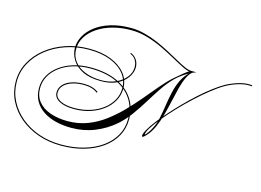

<svg xmlns="http://www.w3.org/2000/svg" viewBox="-193 -1215 2408 1771"><g transform="rotate(15 1011.0 -329.0)"><path d="M907 -706 913 -714Q950 -698 970 -667Q990 -636 990 -596Q990 -548 958 -500.5Q926 -453 864 -422Q802 -391 711 -391Q602 -391 533.5 -425.5Q465 -460 432.5 -514.5Q400 -569 400 -628Q400 -685 430 -740Q460 -795 517.5 -839.5Q575 -884 659.5 -910.5Q744 -937 852 -937Q920 -937 987 -919.5Q1054 -902 1117 -874.5Q1180 -847 1237 -816.5Q1294 -786 1342.5 -759Q1391 -732 1429 -715Q1467 -698 1493 -698V-687Q1462 -686 1413.5 -709.5Q1365 -733 1303.5 -767.5Q1242 -802 1170.5 -836.5Q1099 -871 1020.5 -894.5Q942 -918 861 -918Q767 -918 685.5 -895.5Q604 -873 543 -832Q482 -791 448 -736.5Q414 -682 414 -619Q414 -553 451 -504Q488 -455 555.5 -427.5Q623 -400 712 -400Q786 -400 846.5 -426.5Q907 -453 943 -497.5Q979 -542 979 -596Q979 -634 960.5 -663.5Q942 -693 907 -706ZM590 -479Q503 -479 429 -457Q355 -435 300.5 -394.5Q246 -354 216 -300.5Q186 -247 186 -184Q186 -108 228 -57Q270 -6 343 19.5Q416 45 510 45Q610 45 698 11.5Q786 -22 861.5 -79Q937 -136 1004 -205Q1071 -274 1131 -346Q1191 -418 1245 -481.5Q1299 -545 1350 -590Q1391 -625 1424.5 -653Q1458 -681 1490 -698H1541Q1516 -690 1483.5 -672.5Q1451 -655 1417.5 -631.5Q1384 -608 1358 -582Q1304 -528 1258.5 -460Q1213 -392 1169 -320Q1125 -248 1075.5 -180Q1026 -112 965 -58Q884 12 780.5 54Q677 96 558 96Q479 96 409.5 79Q340 62 287.5 27Q235 -8 205.5 -60.5Q176 -113 176 -184Q176 -249 207 -304.5Q238 -360 294 -401.5Q350 -443 425.5 -466Q501 -489 590 -489Q733 -489 837 -443.5Q941 -398 997.5 -314.5Q1054 -231 1054 -117Q1054 -30 1014 42.5Q974 115 900.5 168Q827 221 727.5 250Q628 279 508 279Q390 279 289 243.5Q188 208 112.5 144.5Q37 81 -5 -3.5Q-47 -88 -47 -187Q-47 -284 -2 -368.5Q43 -453 123 -517Q203 -581 308 -617Q413 -653 534 -653Q652 -653 740.5 -618Q829 -583 879 -521.5Q929 -460 929 -378Q929 -315 899 -260.5Q869 -206 815.5 -165Q762 -124 691 -101Q620 -78 537 -78Q446 -78 394.5 -107Q343 -136 343 -186Q343 -228 371.5 -260Q400 -292 451 -309.5Q502 -327 569 -327Q655 -327 708 -286L701 -278Q653 -317 569 -317Q505 -317 456.5 -300.5Q408 -284 380.5 -254.5Q353 -225 353 -186Q353 -140 402.5 -114Q452 -88 537 -88Q617 -88 686.5 -110Q756 -132 808 -171.5Q860 -211 889.5 -264Q919 -317 919 -378Q919 -457 870.5 -516.5Q822 -576 735.5 -609.5Q649 -643 534 -643Q416 -643 312 -607.5Q208 -572 130 -509.5Q52 -447 7.5 -364.5Q-37 -282 -37 -187Q-37 -91 4.5 -8Q46 75 120.5 137.5Q195 200 294 234.5Q393 269 508 269Q625 269 723.5 240.5Q822 212 893.5 160.5Q965 109 1004.5 38.5Q1044 -32 1044 -117Q1044 -229 988.5 -310Q933 -391 831.5 -435Q730 -479 590 -479ZM1229 -22Q1229 -20 1230 -20Q1233 -20 1243.5 -32.5Q1254 -45 1266 -63Q1278 -81 1285 -96Q1311 -144 1324 -204Q1337 -264 1346.5 -329.5Q1356 -395 1370.5 -459.5Q1385 -524 1413 -582Q1441 -640 1493 -684L1513 -690Q1481 -668 1459 -621.5Q1437 -575 1421 -513Q1405 -451 1390 -382Q1375 -313 1356.5 -245.5Q1338 -178 1312 -119.5Q1286 -61 1247 -20Q1224 5 1215 5Q1208 5 1208 -2Q1208 -23 1230 -62.5Q1252 -102 1291 -153Q1330 -204 1380.5 -261Q1431 -318 1488 -376Q1545 -434 1604 -487Q1663 -540 1719 -582.5Q1775 -625 1822 -652Q1875 -681 1932.5 -699Q1990 -717 2035 -717Q2044 -717 2052 -716.5Q2060 -716 2069 -715L2068 -705Q2059 -706 2051 -706.5Q2043 -707 2035 -707Q1992 -707 1935.5 -689.5Q1879 -672 1827 -643Q1773 -612 1708 -560.5Q1643 -509 1575.5 -446.5Q1508 -384 1446 -318.5Q1384 -253 1335 -193.5Q1286 -134 1257.5 -88.5Q1229 -43 1229 -22Z"/></g></svg>

Font: Ballet 24pt
Style: Regular
Weight: 400
Designer: Maximiliano R. Sproviero
Foundry: Omnibus-Type
Version: Version 1.100